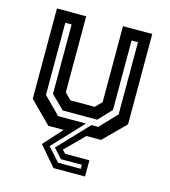

<svg xmlns="http://www.w3.org/2000/svg" viewBox="-108 -627 793 897"><g transform="rotate(15 288.0 -178.0)"><path d="M234 184.5 152.5 90 233.5 0H159.5L56.5 -103V-540H198V-172L228.5 -141.5H345.5L376 -172V-540H517.5V-103L414.5 0H344L254 90L269 106H386.5V184.5ZM248 155H358V135.5H256.5L215.5 90L353.5 -55.5H386L463 -136.5V-485.5H432V-149.5L372.5 -86.5H206L142 -149.5V-485.5H111.5V-136.5L192 -55.5H326.5L190 90Z"/></g></svg>

Font: Tourney SemiBold
Style: Regular
Weight: 600
Version: Version 1.015